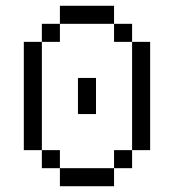

<svg xmlns="http://www.w3.org/2000/svg" viewBox="-20 -645 602 665"><path d="M62.5 -500V-125H125V-500ZM125 -62.5H187.5V-125H125ZM125 -500H187.5V-562.5H125ZM187.5 0H375V-62.5H187.5ZM187.5 -562.5H375V-625H187.5ZM250 -250H312.5V-375H250ZM375 -62.5H437.5V-125H375ZM375 -500H437.5V-562.5H375ZM437.5 -125H500V-500H437.5Z"/></svg>

Font: ChillMoonMono
Style: Regular
Weight: 400
Designer: Warren2060
Foundry: ChillType
Version: Version 1.000;Glyphs 3.1.1 (3135)